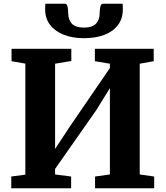

<svg xmlns="http://www.w3.org/2000/svg" viewBox="-20 -1003 882 1023"><path d="M40 0V-62.5L115 -72.5V-664L41.5 -677V-743H360V-678L273.5 -663.5V-209.5L352 -328.5L565.5 -640.5V-663.5L485.5 -677V-743H799V-677L724.5 -663.5V-73.5L801.5 -62.5V0H486.5V-62.5L565.5 -73.5V-533.5L493.5 -417L273.5 -103V-73.5L359 -62.5V0ZM326.5 -983Q337.5 -983 340.5 -964.8Q343.5 -946.5 343.5 -932.5Q343.5 -897 363.2 -876.5Q383 -856 427.5 -856Q471.5 -856 491.2 -876.5Q511 -897 511 -932.5Q511 -946.5 514.2 -964.8Q517.5 -983 528 -983H633.5Q633.5 -976 634 -968.8Q634.5 -961.5 634.5 -954Q634.5 -904 608.5 -869.5Q582.5 -835 536 -817.2Q489.5 -799.5 427 -799.5Q367.5 -799.5 320.8 -817.5Q274 -835.5 247.2 -870Q220.5 -904.5 220.5 -954Q220.5 -961.5 221 -968.8Q221.5 -976 221.5 -983Z"/></svg>

Font: Merriweather 20pt ExtraBold
Style: Regular
Weight: 800
Version: Version 2.100